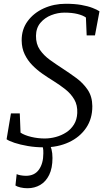

<svg xmlns="http://www.w3.org/2000/svg" viewBox="-20 -771 564 1019"><path d="M214 11Q169 11 128 4Q87 -3 57 -13Q27 -23 15 -32L38 -169H85L89 -67Q110 -53 145.5 -44.5Q181 -36 217 -36Q246.5 -36 276.2 -44Q306 -52 331.2 -68.2Q356.5 -84.5 372.5 -110.2Q388.5 -136 390 -171Q392 -213 374 -243.5Q356 -274 326.5 -297.2Q297 -320.5 264 -341Q235.5 -358.5 206 -379Q176.5 -399.5 151.5 -425Q126.5 -450.5 111 -482.8Q95.5 -515 95 -556Q94.5 -615 126.8 -658.8Q159 -702.5 212.5 -726.8Q266 -751 329 -751Q376 -751 411.2 -744.8Q446.5 -738.5 470.5 -729.2Q494.5 -720 508 -711L484 -583H440L436 -678Q420.5 -689.5 391.2 -696.8Q362 -704 322 -704Q286.5 -704 252 -690.5Q217.5 -677 194.5 -649.8Q171.5 -622.5 171 -581Q170.5 -537.5 191.5 -507Q212.5 -476.5 244.8 -453.2Q277 -430 311 -408Q348 -384 384.5 -357.2Q421 -330.5 445.2 -294.8Q469.5 -259 470 -208Q470.5 -141 436.8 -91.8Q403 -42.5 345 -15.8Q287 11 214 11ZM220 -12.5 241 -10.5Q248.5 2.5 253.5 22Q258.5 41.5 258.5 67.5Q258.5 121.5 241 157.2Q223.5 193 193.5 210.5Q163.5 228 126 228Q106.5 228 88.5 223.8Q70.5 219.5 62 213.5L68.5 153Q74.5 156.5 88.5 159.2Q102.5 162 118 162Q163.5 162 186.8 129Q210 96 210 43Q210.5 25 207.8 12.2Q205 -0.5 201 -10.5Z"/></svg>

Font: Merriweather Light 18pt Light
Style: Italic
Weight: 300
Italic angle: -7.8°
Version: Version 2.101